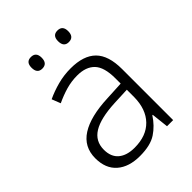

<svg xmlns="http://www.w3.org/2000/svg" viewBox="-208 -831 952 952"><g transform="rotate(-45 268.0 -355.0)"><path d="M276 -541Q366 -541 410 -497Q454 -453 454 -358V0H411L401 -90H398Q369 -45 327.5 -17.5Q286 10 212 10Q135 10 91 -28.5Q47 -67 47 -139Q47 -219 112 -260.5Q177 -302 301 -307L398 -312V-349Q398 -427 366.5 -460Q335 -493 274 -493Q233 -493 195 -482Q157 -471 119 -453L101 -499Q139 -517 183.5 -529Q228 -541 276 -541ZM308 -265Q206 -260 156.5 -229.5Q107 -199 107 -139Q107 -89 137.5 -63.5Q168 -38 222 -38Q305 -38 351 -85.5Q397 -133 398 -217V-269ZM141 -680Q141 -720 176 -720Q212 -720 212 -680Q212 -639 176 -639Q141 -639 141 -680ZM327 -680Q327 -720 362 -720Q398 -720 398 -680Q398 -639 362 -639Q327 -639 327 -680Z"/></g></svg>

Font: Noto Sans Lao Light
Style: Regular
Weight: 300
Designer: Monotype Design Team
Foundry: Monotype Imaging Inc.
Version: Version 2.003; ttfautohint (v1.8.4.7-5d5b)